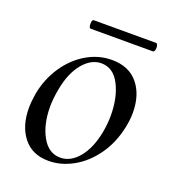

<svg xmlns="http://www.w3.org/2000/svg" viewBox="-103 -587 607 680"><g transform="rotate(20 200.5 -247.5)"><path d="M372 -193Q359 -130 325.5 -83Q292 -36 247 -11Q202 14 155 14Q93 14 59.5 -28.5Q26 -71 26 -139Q26 -161 31 -193Q42 -252 73.5 -299Q105 -346 150 -372.5Q195 -399 245 -399Q309 -399 343.5 -357.5Q378 -316 378 -248Q378 -222 372 -193ZM95 -169Q95 -102 120.5 -56.5Q146 -11 190 -11Q229 -11 259.5 -48Q290 -85 302 -149Q308 -181 308 -212Q308 -280 283.5 -327.5Q259 -375 214 -375Q176 -375 145 -338Q114 -301 102 -236Q95 -198 95 -169ZM376 -504Q378 -499 378 -493Q378 -487 376 -482Q374 -477 370 -477H136Q129 -477 129 -493Q129 -509 136 -509H370Q374 -509 376 -504Z"/></g></svg>

Font: CormorantInfant-MediumItalic
Style: Italic
Weight: 500
Italic angle: -10°
Designer: Christian Thalmann (Catharsis Fonts)
Foundry: Catharsis Fonts
Version: Version 3.303